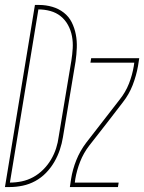

<svg xmlns="http://www.w3.org/2000/svg" viewBox="-54 -755 582 775"><path d="M-34 0 87 -735H104Q131 -735 157 -727.5Q183 -720 203.5 -704Q224 -688 235.5 -665Q247 -642 252 -616Q257 -590 256 -562.5Q255 -535 251 -507L200 -201Q196 -176 187.5 -150.5Q179 -125 165 -101Q151 -77 131.5 -57Q112 -37 88 -24Q64 -11 37.5 -5.5Q11 0 -14 0ZM-14 -18Q10 -18 34 -23Q58 -28 80 -40Q102 -52 120.5 -70.5Q139 -89 152 -111Q165 -133 172.5 -156.5Q180 -180 183 -204L234 -510Q238 -535 239.5 -560Q241 -585 236.5 -609Q232 -633 220.5 -654Q209 -675 191 -689.5Q173 -704 149.5 -710.5Q126 -717 101 -717ZM228 0 233 -33Q239 -71 254 -108.5Q269 -146 294 -179L429 -353Q453 -383 466.5 -417.5Q480 -452 486 -488L488 -502H311L314 -520H508L503 -488Q496 -449 481.5 -411.5Q467 -374 441 -341L374 -254L306 -167Q283 -137 269.5 -102.5Q256 -68 250 -33L248 -18H425L422 0Z"/></svg>

Font: Iosevka Curly Thin
Style: Italic
Weight: 100
Italic angle: -9°
Monospace: yes
Designer: Belleve Invis
Foundry: Belleve Invis
Version: Version 22.1.2; ttfautohint (v1.8.4)